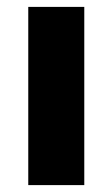

<svg xmlns="http://www.w3.org/2000/svg" viewBox="-20 -537 326 557"><path d="M224.5 -517V0H62V-517Z"/></svg>

Font: Public Sans ExtraBold
Style: Regular
Weight: 800
Designer: The Public Sans Project Authors: Dan O. Williams and USWDS (Libre Franklin designed by Pablo Impallari and Rodrigo Fuenz
Version: Version 1.007